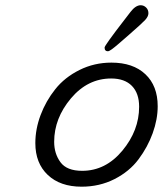

<svg xmlns="http://www.w3.org/2000/svg" viewBox="-20 -701 618 727"><path d="M113.8 -159.2Q113.8 -212.4 133.8 -265.6Q153.8 -318.8 189.5 -363.5Q225.1 -408.2 281 -436Q336.9 -463.9 401.9 -463.9Q483.9 -463.9 530.5 -419.9Q577.1 -376 577.1 -298.8Q577.1 -249 558.1 -196.5Q539.1 -144 504.6 -97.9Q470.2 -51.8 413.6 -22.9Q356.9 5.9 289.1 5.9Q208 5.9 160.9 -38.6Q113.8 -83 113.8 -159.2ZM185.1 -164.1Q185.1 -119.1 209 -86.7Q232.9 -54.2 291 -54.2Q379.9 -54.2 443.4 -130.6Q506.8 -207 506.8 -296.9Q506.8 -347.7 479.5 -375.7Q452.1 -403.8 400.9 -403.8Q312 -403.8 248.5 -328.4Q185.1 -252.9 185.1 -164.1ZM376 -521Q376 -528.8 451.2 -626Q466.3 -645 474.1 -655.8Q493.2 -680.7 512.2 -681.2Q524.4 -681.2 533.2 -672.6Q542 -664.1 542 -650.9Q542 -638.7 529.5 -625.2Q517.1 -611.8 467.8 -568.8Q443.8 -547.9 430.2 -536.1Q397 -507.3 389.2 -506.8Q376 -506.8 376 -521Z"/></svg>

Font: CMU Concrete
Style: Italic
Weight: 500
Italic angle: -14.04°
Version: Version 0.7.0